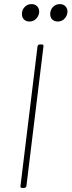

<svg xmlns="http://www.w3.org/2000/svg" viewBox="-20 -917 349 937"><path d="M80 -10 163 -690Q165 -700 174 -700H184Q194 -700 192 -690L109 -10Q107 0 98 0H88Q78 0 80 -10ZM225 -849Q225 -869 238.5 -883Q252 -897 272 -897Q290 -897 300.5 -885Q311 -873 309 -855Q306 -836 293 -824Q280 -812 262 -812Q245 -812 235 -822Q225 -832 225 -849ZM87 -849Q87 -869 100.5 -883Q114 -897 134 -897Q152 -897 162.5 -885Q173 -873 171 -855Q168 -836 155 -824Q142 -812 124 -812Q107 -812 97 -822Q87 -832 87 -849Z"/></svg>

Font: Barlow Semi Condensed Thin
Style: Italic
Weight: 250
Width: 4
Italic angle: -7°
Designer: Jeremy Tribby
Foundry: Tribby Type
Version: Version 1.408